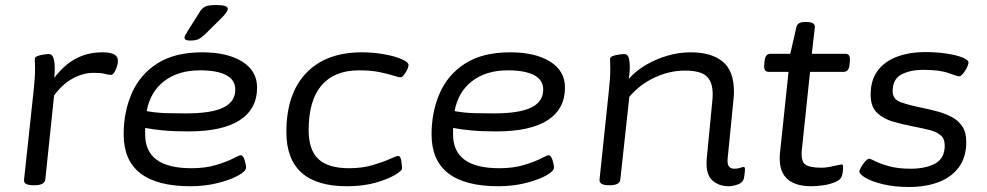

<svg xmlns="http://www.w3.org/2000/svg" viewBox="-20 -738 3941 767"><path d="M114 2Q74 2 76 -19L114 -373Q120 -427 120 -463Q120 -477 119.5 -486Q119 -495 119 -502Q119 -510 129.5 -514Q140 -518 153.5 -520Q167 -522 176 -522Q191 -522 196 -497Q201 -472 197 -427Q234 -477 281.5 -503Q329 -529 390 -529Q451 -529 451 -496Q451 -479 442 -459Q433 -439 424 -439Q411 -439 398.5 -443Q386 -447 354 -447Q310 -447 268 -423Q226 -399 196 -356L161 -21Q158 2 118 2Z M741 6Q474 6 474 -201Q474 -291 506.5 -365.5Q539 -440 608.5 -484.5Q678 -529 788 -529Q888 -529 947.5 -492Q1007 -455 1007 -388Q1007 -303 938 -258Q869 -213 732 -213Q675 -213 632.5 -217Q590 -221 560 -227Q560 -221 560 -214.5Q560 -208 560 -200Q560 -66 745 -66Q801 -66 843.5 -79Q886 -92 911.5 -105Q937 -118 941 -118Q951 -118 957 -99Q963 -80 963 -69Q963 -54 931 -36.5Q899 -19 848.5 -6.5Q798 6 741 6ZM722 -285Q825 -285 872.5 -308.5Q920 -332 920 -380Q920 -419 883.5 -438Q847 -457 779 -457Q692 -457 636 -414Q580 -371 566 -294Q606 -287 644 -286Q682 -285 722 -285ZM738 -576Q717 -576 717 -588Q717 -594 731 -616L779 -692Q787 -705 799.5 -711.5Q812 -718 844 -718Q890 -718 890 -703Q890 -690 859 -660L798 -600Q784 -587 773 -581.5Q762 -576 738 -576Z M1366 6Q1124 6 1124 -211Q1124 -363 1203 -446Q1282 -529 1426 -529Q1470 -529 1513 -521.5Q1556 -514 1584 -502Q1612 -490 1612 -478Q1612 -471 1606.5 -459.5Q1601 -448 1593.5 -438.5Q1586 -429 1580 -429Q1573 -429 1551.5 -436Q1530 -443 1496 -450Q1462 -457 1414 -457Q1316 -457 1264.5 -397Q1213 -337 1213 -218Q1213 -139 1252 -102.5Q1291 -66 1375 -66Q1427 -66 1469 -78.5Q1511 -91 1537.5 -103Q1564 -115 1571 -115Q1580 -115 1583 -96Q1586 -77 1586 -64Q1586 -56 1557.5 -39Q1529 -22 1479.5 -8Q1430 6 1366 6Z M1971 6Q1704 6 1704 -201Q1704 -291 1736.5 -365.5Q1769 -440 1838.5 -484.5Q1908 -529 2018 -529Q2118 -529 2177.5 -492Q2237 -455 2237 -388Q2237 -303 2168 -258Q2099 -213 1962 -213Q1905 -213 1862.5 -217Q1820 -221 1790 -227Q1790 -221 1790 -214.5Q1790 -208 1790 -200Q1790 -66 1975 -66Q2031 -66 2073.5 -79Q2116 -92 2141.5 -105Q2167 -118 2171 -118Q2181 -118 2187 -99Q2193 -80 2193 -69Q2193 -54 2161 -36.5Q2129 -19 2078.5 -6.5Q2028 6 1971 6ZM1952 -285Q2055 -285 2102.5 -308.5Q2150 -332 2150 -380Q2150 -419 2113.5 -438Q2077 -457 2009 -457Q1922 -457 1866 -414Q1810 -371 1796 -294Q1836 -287 1874 -286Q1912 -285 1952 -285Z M2892 6Q2849 6 2823 -20Q2797 -46 2804 -112L2825 -329Q2826 -338 2826.5 -346.5Q2827 -355 2827 -362Q2827 -411 2802.5 -433.5Q2778 -456 2716 -456Q2654 -456 2594.5 -428Q2535 -400 2494 -351L2458 -20Q2455 2 2416 2H2412Q2373 2 2375 -21L2412 -373Q2418 -427 2418 -463Q2418 -477 2417.5 -486Q2417 -495 2417 -502Q2417 -510 2427.5 -514Q2438 -518 2451.5 -520Q2465 -522 2474 -522Q2488 -522 2492 -506Q2496 -490 2496 -470Q2496 -450 2492 -423Q2520 -455 2560 -478.5Q2600 -502 2646 -515.5Q2692 -529 2739 -529Q2822 -529 2867 -492Q2912 -455 2912 -372Q2912 -364 2911.5 -355.5Q2911 -347 2910 -339L2887 -107Q2882 -64 2913 -64Q2927 -64 2936.5 -67.5Q2946 -71 2950 -71Q2956 -71 2956 -63Q2956 -62 2955.5 -53Q2955 -44 2952 -27Q2948 -8 2927 -1Q2906 6 2892 6Z M3222 6Q3082 6 3096 -128L3130 -451H3050Q3030 -451 3033 -481L3034 -493Q3037 -523 3057 -523H3137L3161 -628Q3165 -650 3194 -650H3202Q3238 -650 3235 -628L3223 -523H3358Q3378 -523 3375 -493L3374 -481Q3371 -451 3351 -451H3216L3183 -138Q3179 -95 3196 -81.5Q3213 -68 3262 -68Q3278 -68 3295 -71.5Q3312 -75 3325.5 -78Q3339 -81 3342 -81Q3348 -81 3348 -73Q3348 -70 3347.5 -59.5Q3347 -49 3344 -37Q3340 -21 3318.5 -11.5Q3297 -2 3270 2Q3243 6 3222 6Z M3611 9Q3553 9 3507.5 -2Q3462 -13 3437 -28Q3412 -43 3413 -54Q3414 -60 3421 -72Q3428 -84 3437 -94Q3446 -104 3453 -104Q3457 -104 3476.5 -94Q3496 -84 3531.5 -74Q3567 -64 3618 -64Q3677 -64 3715.5 -84.5Q3754 -105 3754 -157Q3754 -184 3738 -197.5Q3722 -211 3693.5 -218.5Q3665 -226 3627 -233Q3587 -241 3548 -252Q3509 -263 3483.5 -287.5Q3458 -312 3458 -360Q3458 -418 3486 -455.5Q3514 -493 3563.5 -511.5Q3613 -530 3676 -530Q3722 -530 3761.5 -524Q3801 -518 3825.5 -508Q3850 -498 3849 -487Q3848 -479 3841.5 -466Q3835 -453 3826.5 -443Q3818 -433 3811 -433Q3805 -433 3769.5 -446Q3734 -459 3669 -459Q3616 -459 3581 -440.5Q3546 -422 3546 -374Q3546 -341 3578.5 -329.5Q3611 -318 3665 -307Q3695 -301 3726 -292.5Q3757 -284 3783 -270Q3809 -256 3824.5 -232.5Q3840 -209 3840 -171Q3840 -110 3810.5 -70Q3781 -30 3729.5 -10.5Q3678 9 3611 9Z"/></svg>

Font: Asap Expanded Expanded Regular
Style: Italic
Weight: 400
Width: 7
Italic angle: -6°
Designer: Pablo Cosgaya
Foundry: Omnibus-Type
Version: Version 3.001; ttfautohint (v1.8.4.7-5d5b)